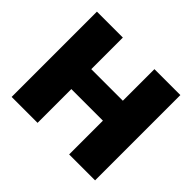

<svg xmlns="http://www.w3.org/2000/svg" viewBox="-166 -959 1178 1178"><g transform="rotate(45 423.0 -370.0)"><path d="M61 -740H286V-466H560V-740H785V0H560V-293H286V0H61Z"/></g></svg>

Font: Encode Sans Normal
Style: Black
Weight: 900
Designer: Pablo Impallari, Andres Torresi
Foundry: Pablo Impallari, Andres Torresi
Version: Version 1.000; ttfautohint (v1.00) -l 8 -r 50 -G 200 -x 14 -